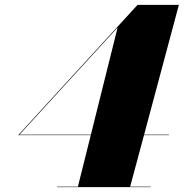

<svg xmlns="http://www.w3.org/2000/svg" viewBox="-20 -770 766 790"><path d="M600 -2H515.5L572.5 -214H675V-216H573L716 -750H546L55 -214H353.5L300.5 -2H215V0H600ZM60 -216 464 -657 354 -216Z"/></svg>

Font: Bodoni* 96pt Fatface
Style: Italic
Weight: 900
Italic angle: -13°
Version: Version 2.3